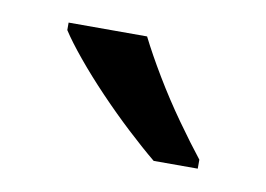

<svg xmlns="http://www.w3.org/2000/svg" viewBox="-35 -812 351 253"><g transform="rotate(10 140.5 -686.0)"><path d="M145 -766Q156 -744 172.5 -716.5Q189 -689 207.5 -663Q226 -637 241 -618V-606H182Q165 -620 144 -639.5Q123 -659 102.5 -680.5Q82 -702 65.5 -722Q49 -742 40 -756V-766Z"/></g></svg>

Font: hex115
Style: Regular
Weight: 400
Designer: Monotype Design Team
Foundry: Monotype Imaging Inc.
Version: Version 2.013